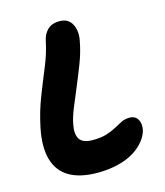

<svg xmlns="http://www.w3.org/2000/svg" viewBox="-108 -792 757 883"><g transform="rotate(-15 270.0 -350.5)"><path d="M249 9Q165 9 114 -21Q63 -51 46 -111Q29 -171 47 -259Q62 -332 87.5 -397.5Q113 -463 137.5 -522Q162 -581 173 -635Q179 -668 199.5 -689Q220 -710 258 -710Q288 -710 304.5 -693.5Q321 -677 326 -650.5Q331 -624 324 -594Q315 -546 296 -496.5Q277 -447 257 -399.5Q237 -352 220 -310.5Q203 -269 197 -238Q187 -191 202.5 -166.5Q218 -142 265 -142Q306 -142 333 -151Q360 -160 379 -170.5Q398 -181 415 -189.5Q432 -198 453 -198Q481 -198 493 -177.5Q505 -157 499 -127Q493 -102 474 -78Q455 -54 426 -35Q391 -13 345.5 -2Q300 9 249 9Z"/></g></svg>

Font: Shantell Sans Light
Style: Bold Italic
Weight: 700
Italic angle: -11°
Version: Version 1.011;[c5ecc13dd]